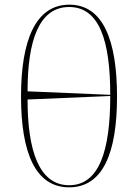

<svg xmlns="http://www.w3.org/2000/svg" viewBox="-20 -792 591 822"><path d="M276 10C421 10 481 -138 481 -378C481 -618 422 -772 277 -772C132 -772 70 -619 70 -379C70 -139 131 10 276 10ZM452 -386 98 -401C98 -616 146 -762 276 -762C406 -762 452 -616 452 -386ZM276 1C146 1 98 -150 98 -366L452 -381C452 -150 406 1 276 1Z"/></svg>

Font: Noto Serif Display Thin
Style: Regular
Weight: 100
Designer: Monotype Design Team
Foundry: Monotype Imaging Inc.
Version: Version 2.009